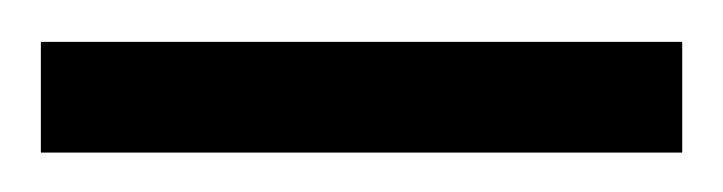

<svg xmlns="http://www.w3.org/2000/svg" viewBox="-20 -624 354 94"><path d="M0 -549.3V-603.5H314V-549.3Z"/></svg>

Font: Doulos SIL Phon
Style: Regular
Weight: 400
Designer: Walt Agee, Victor Gaultney, Peter Martin, Debbi Hosken, Becca Hirsbrunner
Foundry: SIL International
Version: Version 5.000